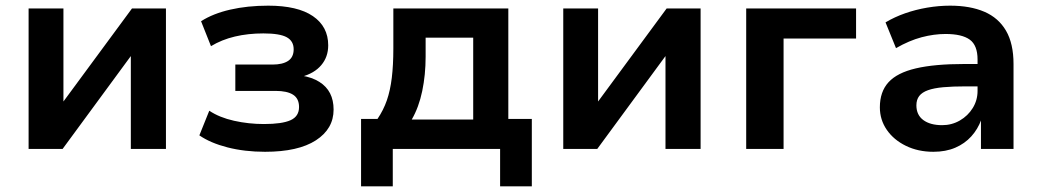

<svg xmlns="http://www.w3.org/2000/svg" viewBox="-20 -526 3678 678"><path d="M81 0V-496H204V-154H194L446 -496H566V0H442V-343H453L201 0Z M916 10Q844 10 783.5 -5.5Q723 -21 684 -48L719 -135Q755 -111 806.5 -99.5Q858 -88 912 -88Q976 -88 1006 -101.5Q1036 -115 1036 -148Q1036 -178 1015 -191.5Q994 -205 953 -205H811V-298H942Q978 -298 997.5 -311Q1017 -324 1017 -352Q1017 -381 992.5 -394.5Q968 -408 910 -408Q856 -408 809.5 -397Q763 -386 725 -363L690 -451Q732 -478 793 -492Q854 -506 927 -506Q1031 -506 1085 -469Q1139 -432 1139 -366Q1139 -325 1114.5 -296Q1090 -267 1045 -255V-259Q1082 -253 1107.5 -237Q1133 -221 1145.5 -196.5Q1158 -172 1158 -139Q1158 -71 1095.5 -30.5Q1033 10 916 10Z M1255 132V-106H1313Q1334 -137 1346 -171.5Q1358 -206 1363.5 -251Q1369 -296 1369 -355V-496H1775V-106H1858V132H1746V0H1367V132ZM1434 -104H1651V-393H1483V-326Q1483 -262 1471 -204.5Q1459 -147 1434 -104Z M1969 0V-496H2092V-154H2082L2334 -496H2454V0H2330V-343H2341L2089 0Z M2615 0V-496H3003V-390H2747V0Z M3276 10Q3222 10 3179 -11Q3136 -32 3111.5 -67.5Q3087 -103 3087 -147Q3087 -202 3117.5 -235.5Q3148 -269 3214 -284.5Q3280 -300 3385 -300H3449V-221H3390Q3344 -221 3311 -218Q3278 -215 3257 -207.5Q3236 -200 3226 -187Q3216 -174 3216 -154Q3216 -120 3240.5 -102Q3265 -84 3307 -84Q3341 -84 3369.5 -100.5Q3398 -117 3415 -144.5Q3432 -172 3432 -205V-316Q3432 -366 3404.5 -386Q3377 -406 3319 -406Q3278 -406 3234.5 -394.5Q3191 -383 3144 -356L3107 -447Q3139 -466 3176 -479Q3213 -492 3254 -499Q3295 -506 3335 -506Q3406 -506 3456 -484.5Q3506 -463 3532.5 -417.5Q3559 -372 3559 -300V0H3444V-103H3445Q3433 -70 3410 -44.5Q3387 -19 3353.5 -4.5Q3320 10 3276 10Z"/></svg>

Font: Nunito Sans 9pt
Style: Bold
Weight: 700
Version: Version 3.101;gftools[0.9.27]